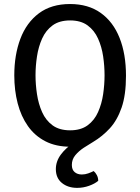

<svg xmlns="http://www.w3.org/2000/svg" viewBox="-20 -716 697 954"><path d="M51 -341.5Q51 -443 81.2 -523.2Q111.5 -603.5 173.2 -649.8Q235 -696 328 -696Q418.5 -696 480.5 -651.8Q542.5 -607.5 574.2 -527.5Q606 -447.5 606 -339.5Q606 -244 584.2 -181.2Q562.5 -118.5 525.8 -78.5Q489 -38.5 443 -11Q421 2 396.2 18.2Q371.5 34.5 354.2 55.2Q337 76 337 103.5Q337 127.5 351 139.2Q365 151 386.5 151Q403 151 418.2 145.5Q433.5 140 445.5 134Q454.5 141.5 461.2 154.2Q468 167 468 182.5Q451 197 422.5 207.2Q394 217.5 363.5 217.5Q317.5 217.5 287.5 193Q257.5 168.5 257.5 124.5Q257.5 85.5 282.5 51.8Q307.5 18 348.5 -8L361 12Q353 12.5 343.2 12.8Q333.5 13 329.5 13Q258 13 205.5 -14Q153 -41 118.8 -89.5Q84.5 -138 67.8 -202.5Q51 -267 51 -341.5ZM156.5 -342Q156.5 -296 163.8 -248Q171 -200 189.2 -159Q207.5 -118 241.2 -93.2Q275 -68.5 328.5 -68.5Q381.5 -68.5 415.2 -93.2Q449 -118 467.2 -159Q485.5 -200 492.5 -248Q499.5 -296 499.5 -342Q499.5 -388 492.5 -435.8Q485.5 -483.5 467.2 -524.2Q449 -565 415.2 -589.8Q381.5 -614.5 328.5 -614.5Q275 -614.5 241.2 -589.8Q207.5 -565 189.2 -524.2Q171 -483.5 163.8 -435.8Q156.5 -388 156.5 -342Z"/></svg>

Font: Signika Negative
Style: Regular
Weight: 400
Designer: Anna Giedry
Foundry: Anna Giedry
Version: Version 2.001